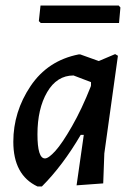

<svg xmlns="http://www.w3.org/2000/svg" viewBox="-20 -664 487 692"><path d="M408 -644 414 -637 409 -581H127L120 -588L126 -644ZM264 -468H269L336 -444L395 -469L405 -463L356 -111L352 -3L256 4L282 -178H271Q206 -67 131 8H115Q28 -33 28 -153Q28 -261 90 -353.5Q152 -446 264 -468ZM115 -180Q115 -93 142 -93Q155 -93 179.5 -120Q204 -147 239.5 -209Q275 -271 307 -352L308 -356V-368L245 -392Q185 -392 150 -332Q115 -272 115 -180Z"/></svg>

Font: Alegreya Sans SC Medium
Style: Italic
Weight: 500
Italic angle: -7°
Designer: Juan Pablo del Peral
Foundry: Huerta Tipografica
Version: Version 2.007